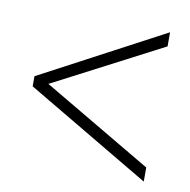

<svg xmlns="http://www.w3.org/2000/svg" viewBox="-56 -615 517 523"><g transform="rotate(10 202.5 -353.5)"><path d="M374 -147V-186L72 -364L374 -521V-560L31 -378V-350Z"/></g></svg>

Font: Noto Sans Sinhala ExtraCondensed ExtraLight
Style: Regular
Weight: 200
Width: 2
Designer: Jelle Bosma - Monotype Design Team
Foundry: Monotype Imaging Inc.
Version: Version 2.006